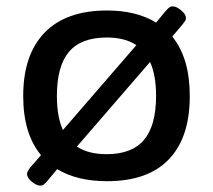

<svg xmlns="http://www.w3.org/2000/svg" viewBox="-20 -563 670 604"><path d="M107 21Q95 21 80 8.5Q65 -4 65 -16Q65 -23 75 -36L109 -75Q53 -142 53 -261Q53 -391 120.5 -460.5Q188 -530 317 -530Q409 -530 471 -492L500 -527Q505 -533 510.5 -538Q516 -543 523 -543Q535 -543 550 -530.5Q565 -518 565 -506Q565 -501 562 -496.5Q559 -492 554 -486L522 -448Q577 -380 577 -261Q577 -130 511 -61.5Q445 7 317 7Q222 7 160 -31L130 5Q125 11 119.5 16Q114 21 107 21ZM159 -261Q159 -195 178 -154L409 -421Q373 -445 316 -445Q235 -445 197 -400Q159 -355 159 -261ZM316 -78Q395 -78 433 -123Q471 -168 471 -261Q471 -327 452 -368L222 -102Q257 -78 316 -78Z"/></svg>

Font: Asap Semi Expanded Medium
Style: Regular
Weight: 500
Width: 6
Designer: Pablo Cosgaya
Foundry: Omnibus-Type
Version: Version 3.001; ttfautohint (v1.8.4.7-5d5b)